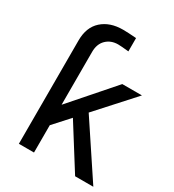

<svg xmlns="http://www.w3.org/2000/svg" viewBox="-188 -892 905 999"><g transform="rotate(30 264.5 -392.5)"><path d="M82 0V-621.1Q82 -700.2 129.4 -742.7Q176.8 -785.2 254.9 -785.2Q284.2 -785.2 335 -781.2V-701.2Q289.1 -706.1 271.5 -706.1Q228.5 -706.1 200.7 -679.2Q172.9 -652.3 172.9 -604.5V-287.1L392.6 -538.1H510.7L315.4 -322.3L529.3 0H419.9L257.8 -257.8L172.9 -164.1V0Z"/></g></svg>

Font: Gothic A1 Medium
Style: Regular
Weight: 500
Designer: HanYang I&C Co.,Ltd.
Foundry: HanYang I&C Co.,Ltd.
Version: Version 2.50